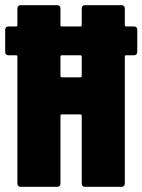

<svg xmlns="http://www.w3.org/2000/svg" viewBox="-32 -720 549 740"><path d="M485 -618H454C451 -618 449 -620 449 -623V-688C449 -695 444 -700 437 -700H295C288 -700 283 -695 283 -688V-623C283 -620 281 -618 278 -618H206C203 -618 201 -620 201 -623V-688C201 -695 196 -700 189 -700H47C40 -700 35 -695 35 -688V-623C35 -620 33 -618 30 -618H0C-7 -618 -12 -613 -12 -606V-519C-12 -512 -7 -507 0 -507H30C33 -507 35 -505 35 -502V-12C35 -5 40 0 47 0H189C196 0 201 -5 201 -12V-274C201 -277 203 -279 206 -279H278C281 -279 283 -277 283 -274V-12C283 -5 288 0 295 0H437C444 0 449 -5 449 -12V-502C449 -505 451 -507 454 -507H485C492 -507 497 -512 497 -519V-606C497 -613 492 -618 485 -618ZM278 -422H206C203 -422 201 -424 201 -427V-502C201 -505 203 -507 206 -507H278C281 -507 283 -505 283 -502V-427C283 -424 281 -422 278 -422Z"/></svg>

Font: Barlow Condensed ExtraBold
Style: Regular
Weight: 800
Width: 3
Designer: Jeremy Tribby
Foundry: Tribby Type
Version: Version 1.422;hotconv 1.0.109;makeotfexe 2.5.65596